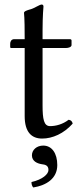

<svg xmlns="http://www.w3.org/2000/svg" viewBox="-20 -602 356 848"><path d="M43 -429C29 -429 25 -417 25 -409V-396C25 -391 26 -390 30 -390H89V-89C89 -18 120 10 166 10C212 10 262 -12 301 -56C299 -66 293 -72 283 -73C257 -53 227 -45 201 -45C174 -45 168 -75 168 -137V-390H272C282 -390 296 -394 296 -403V-423C296 -427 293 -429 288 -429H168V-468C168 -533 172 -573 172 -573C172 -579 169 -582 164 -582C160 -582 151 -578 142 -573C131 -567 121 -562 108 -559C96 -555 86 -552 86 -545C86 -533 89 -540 89 -429ZM171 41C142 41 121 60 121 84C121 111 146 120 163 123C181 125 194 129 194 149C194 167 168 191 119 202C119 211 121 220 127 226C184 217 233 187 233 127C233 75 209 41 171 41Z"/></svg>

Font: Libertinus Serif
Style: Regular
Weight: 400
Designer: Philipp H. Poll, Khaled Hosny
Foundry: Caleb Maclennan
Version: Version 7.050;RELEASE